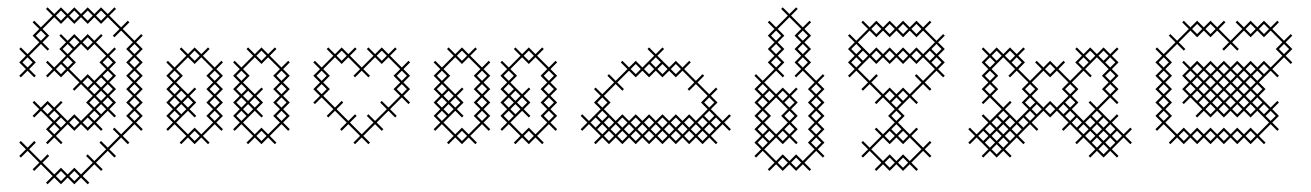

<svg xmlns="http://www.w3.org/2000/svg" viewBox="-20 -381 3504 513"><path d="M89.3 49.3 57.9 17.9 75.7 0 71.4 -4.3 53.6 13.6 35.7 -4.3 31.4 0 49.3 17.9 31.4 35.7 35.7 40 53.6 22.1 85 53.6 67.1 71.4 71.4 75.7 89.3 57.9 120.7 89.3 102.9 107.1 107.1 111.4 125 93.6 142.9 111.4 160.7 93.6 178.6 111.4 196.4 93.6 214.3 111.4 218.6 107.1 200.7 89.3 232.1 57.9 250 75.7 254.3 71.4 236.4 53.6 267.9 22.1 285.7 40 290 35.7 272.1 17.9 303.6 -13.6 321.4 4.3 325.7 0 307.9 -17.9 339.3 -49.3 357.1 -31.4 361.4 -35.7 343.6 -53.6 361.4 -71.4 343.6 -89.3 361.4 -107.1 343.6 -125 361.4 -142.9 343.6 -160.7 361.4 -178.6 343.6 -196.4 361.4 -214.3 343.6 -232.1 361.4 -250 343.6 -267.9 361.4 -285.7 357.1 -290 339.3 -272.1 307.9 -303.6 325.7 -321.4 321.4 -325.7 303.6 -307.9 272.1 -339.3 290 -357.1 285.7 -361.4 267.9 -343.6 250 -361.4 232.1 -343.6 214.3 -361.4 196.4 -343.6 178.6 -361.4 160.7 -343.6 142.9 -361.4 125 -343.6 107.1 -361.4 102.9 -357.1 120.7 -339.3 89.3 -307.9 71.4 -325.7 67.1 -321.4 85 -303.6 67.1 -285.7 85 -267.9 53.6 -236.4 35.7 -254.3 31.4 -250 49.3 -232.1 31.4 -214.3 49.3 -196.4 31.4 -178.6 35.7 -174.3 53.6 -192.1 71.4 -174.3 75.7 -178.6 57.9 -196.4 75.7 -214.3 57.9 -232.1 89.3 -263.6 107.1 -245.7 111.4 -250 93.6 -267.9 111.4 -285.7 93.6 -303.6 125 -335 142.9 -317.1 160.7 -335 178.6 -317.1 196.4 -335 214.3 -317.1 232.1 -335 250 -317.1 267.9 -335 299.3 -303.6 281.4 -285.7 285.7 -281.4 303.6 -299.3 335 -267.9 317.1 -250 335 -232.1 317.1 -214.3 335 -196.4 317.1 -178.6 335 -160.7 317.1 -142.9 335 -125 317.1 -107.1 335 -89.3 317.1 -71.4 335 -53.6 303.6 -22.1 285.7 -40 281.4 -35.7 299.3 -17.9 267.9 13.6 250 -4.3 245.7 0 263.6 17.9 232.1 49.3 214.3 31.4 210 35.7 227.9 53.6 196.4 85 178.6 67.1 160.7 85 142.9 67.1 125 85 93.6 53.6 111.4 35.7 107.1 31.4ZM111.4 -71.4 125 -85 138.6 -71.4 125 -57.9ZM71.4 -67.1 89.3 -85 120.7 -53.6 102.9 -35.7 120.7 -17.9 102.9 0 107.1 4.3 125 -13.6 142.9 4.3 147.1 0 129.3 -17.9 160.7 -49.3 178.6 -31.4 196.4 -49.3 214.3 -31.4 232.1 -49.3 250 -31.4 254.3 -35.7 236.4 -53.6 267.9 -85 285.7 -67.1 290 -71.4 272.1 -89.3 290 -107.1 272.1 -125 290 -142.9 272.1 -160.7 290 -178.6 272.1 -196.4 290 -214.3 272.1 -232.1 290 -250 285.7 -254.3 267.9 -236.4 236.4 -267.9 254.3 -285.7 250 -290 232.1 -272.1 214.3 -290 196.4 -272.1 178.6 -290 160.7 -272.1 142.9 -290 138.6 -285.7 156.4 -267.9 138.6 -250 156.4 -232.1 125 -200.7 107.1 -218.6 102.9 -214.3 120.7 -196.4 102.9 -178.6 107.1 -174.3 125 -192.1 142.9 -174.3 160.7 -192.1 192.1 -160.7 174.3 -142.9 178.6 -138.6 196.4 -156.4 227.9 -125 210 -107.1 227.9 -89.3 196.4 -57.9 178.6 -75.7 160.7 -57.9 129.3 -89.3 147.1 -107.1 142.9 -111.4 125 -93.6 107.1 -111.4 89.3 -93.6 71.4 -111.4 67.1 -107.1 85 -89.3 67.1 -71.4ZM214.3 -67.1 227.9 -53.6 214.3 -40 200.7 -53.6ZM254.3 -107.1 267.9 -120.7 281.4 -107.1 267.9 -93.6ZM254.3 -142.9 267.9 -156.4 281.4 -142.9 267.9 -129.3ZM218.6 -142.9 232.1 -156.4 245.7 -142.9 232.1 -129.3ZM196.4 -165 165 -196.4 182.9 -214.3 165 -232.1 196.4 -263.6 214.3 -245.7 232.1 -263.6 263.6 -232.1 245.7 -214.3 263.6 -196.4 232.1 -165 214.3 -182.9ZM142.9 -210 156.4 -196.4 142.9 -182.9 129.3 -196.4ZM250 -174.3 263.6 -160.7 250 -147.1 236.4 -160.7ZM250 -138.6 263.6 -125 250 -111.4 236.4 -125ZM250 -102.9 263.6 -89.3 250 -75.7 236.4 -89.3ZM40 -214.3 53.6 -227.9 67.1 -214.3 53.6 -200.7ZM75.7 -285.7 89.3 -299.3 102.9 -285.7 89.3 -272.1ZM93.6 -89.3 107.1 -102.9 120.7 -89.3 107.1 -75.7ZM111.4 -35.7 125 -49.3 138.6 -35.7 125 -22.1ZM129.3 89.3 142.9 75.7 156.4 89.3 142.9 102.9ZM129.3 -53.6 142.9 -67.1 156.4 -53.6 142.9 -40ZM129.3 -339.3 142.9 -352.9 156.4 -339.3 142.9 -325.7ZM147.1 -214.3 160.7 -227.9 174.3 -214.3 160.7 -200.7ZM147.1 -250 160.7 -263.6 174.3 -250 160.7 -236.4ZM165 89.3 178.6 75.7 192.1 89.3 178.6 102.9ZM165 -53.6 178.6 -67.1 192.1 -53.6 178.6 -40ZM165 -267.9 178.6 -281.4 192.1 -267.9 178.6 -254.3ZM165 -339.3 178.6 -352.9 192.1 -339.3 178.6 -325.7ZM200.7 -160.7 214.3 -174.3 227.9 -160.7 214.3 -147.1ZM200.7 -267.9 214.3 -281.4 227.9 -267.9 214.3 -254.3ZM200.7 -339.3 214.3 -352.9 227.9 -339.3 214.3 -325.7ZM218.6 -71.4 232.1 -85 245.7 -71.4 232.1 -57.9ZM218.6 -107.1 232.1 -120.7 245.7 -107.1 232.1 -93.6ZM236.4 -339.3 250 -352.9 263.6 -339.3 250 -325.7ZM254.3 -178.6 267.9 -192.1 281.4 -178.6 267.9 -165ZM254.3 -214.3 267.9 -227.9 281.4 -214.3 267.9 -200.7ZM325.7 -71.4 339.3 -85 352.9 -71.4 339.3 -57.9ZM325.7 -107.1 339.3 -120.7 352.9 -107.1 339.3 -93.6ZM325.7 -142.9 339.3 -156.4 352.9 -142.9 339.3 -129.3ZM325.7 -178.6 339.3 -192.1 352.9 -178.6 339.3 -165ZM325.7 -214.3 339.3 -227.9 352.9 -214.3 339.3 -200.7ZM325.7 -250 339.3 -263.6 352.9 -250 339.3 -236.4Z M500 4.3 517.9 -13.6 535.7 4.3 540 0 522.1 -17.9 553.6 -49.3 571.4 -31.4 575.7 -35.7 557.9 -53.6 575.7 -71.4 557.9 -89.3 575.7 -107.1 557.9 -125 575.7 -142.9 557.9 -160.7 575.7 -178.6 557.9 -196.4 575.7 -214.3 571.4 -218.6 553.6 -200.7 522.1 -232.1 540 -250 535.7 -254.3 517.9 -236.4 500 -254.3 482.1 -236.4 464.3 -254.3 460 -250 477.9 -232.1 446.4 -200.7 428.6 -218.6 424.3 -214.3 442.1 -196.4 424.3 -178.6 442.1 -160.7 424.3 -142.9 442.1 -125 424.3 -107.1 442.1 -89.3 424.3 -71.4 442.1 -53.6 424.3 -35.7 428.6 -31.4 446.4 -49.3 477.9 -17.9 460 0 464.3 4.3 482.1 -13.6ZM482.1 -22.1 450.7 -53.6 482.1 -85 500 -67.1 504.3 -71.4 486.4 -89.3 504.3 -107.1 486.4 -125 504.3 -142.9 500 -147.1 482.1 -129.3 450.7 -160.7 468.6 -178.6 450.7 -196.4 482.1 -227.9 500 -210 517.9 -227.9 549.3 -196.4 531.4 -178.6 549.3 -160.7 531.4 -142.9 549.3 -125 531.4 -107.1 549.3 -89.3 531.4 -71.4 549.3 -53.6 517.9 -22.1 500 -40ZM468.6 -107.1 482.1 -120.7 495.7 -107.1 482.1 -93.6ZM464.3 -102.9 477.9 -89.3 464.3 -75.7 450.7 -89.3ZM678.6 4.3 696.4 -13.6 714.3 4.3 718.6 0 700.7 -17.9 732.1 -49.3 750 -31.4 754.3 -35.7 736.4 -53.6 754.3 -71.4 736.4 -89.3 754.3 -107.1 736.4 -125 754.3 -142.9 736.4 -160.7 754.3 -178.6 736.4 -196.4 754.3 -214.3 750 -218.6 732.1 -200.7 700.7 -232.1 718.6 -250 714.3 -254.3 696.4 -236.4 678.6 -254.3 660.7 -236.4 642.9 -254.3 638.6 -250 656.4 -232.1 625 -200.7 607.1 -218.6 602.9 -214.3 620.7 -196.4 602.9 -178.6 620.7 -160.7 602.9 -142.9 620.7 -125 602.9 -107.1 620.7 -89.3 602.9 -71.4 620.7 -53.6 602.9 -35.7 607.1 -31.4 625 -49.3 656.4 -17.9 638.6 0 642.9 4.3 660.7 -13.6ZM660.7 -22.1 629.3 -53.6 660.7 -85 678.6 -67.1 682.9 -71.4 665 -89.3 682.9 -107.1 665 -125 682.9 -142.9 678.6 -147.1 660.7 -129.3 629.3 -160.7 647.1 -178.6 629.3 -196.4 660.7 -227.9 678.6 -210 696.4 -227.9 727.9 -196.4 710 -178.6 727.9 -160.7 710 -142.9 727.9 -125 710 -107.1 727.9 -89.3 710 -71.4 727.9 -53.6 696.4 -22.1 678.6 -40ZM647.1 -107.1 660.7 -120.7 674.3 -107.1 660.7 -93.6ZM642.9 -102.9 656.4 -89.3 642.9 -75.7 629.3 -89.3ZM432.9 -71.4 446.4 -85 460 -71.4 446.4 -57.9ZM432.9 -107.1 446.4 -120.7 460 -107.1 446.4 -93.6ZM432.9 -142.9 446.4 -156.4 460 -142.9 446.4 -129.3ZM432.9 -178.6 446.4 -192.1 460 -178.6 446.4 -165ZM450.7 -125 464.3 -138.6 477.9 -125 464.3 -111.4ZM486.4 -17.9 500 -31.4 513.6 -17.9 500 -4.3ZM486.4 -232.1 500 -245.7 513.6 -232.1 500 -218.6ZM540 -71.4 553.6 -85 567.1 -71.4 553.6 -57.9ZM540 -107.1 553.6 -120.7 567.1 -107.1 553.6 -93.6ZM540 -142.9 553.6 -156.4 567.1 -142.9 553.6 -129.3ZM540 -178.6 553.6 -192.1 567.1 -178.6 553.6 -165ZM611.4 -71.4 625 -85 638.6 -71.4 625 -57.9ZM611.4 -107.1 625 -120.7 638.6 -107.1 625 -93.6ZM611.4 -142.9 625 -156.4 638.6 -142.9 625 -129.3ZM611.4 -178.6 625 -192.1 638.6 -178.6 625 -165ZM629.3 -125 642.9 -138.6 656.4 -125 642.9 -111.4ZM665 -17.9 678.6 -31.4 692.1 -17.9 678.6 -4.3ZM665 -232.1 678.6 -245.7 692.1 -232.1 678.6 -218.6ZM718.6 -71.4 732.1 -85 745.7 -71.4 732.1 -57.9ZM718.6 -107.1 732.1 -120.7 745.7 -107.1 732.1 -93.6ZM718.6 -142.9 732.1 -156.4 745.7 -142.9 732.1 -129.3ZM718.6 -178.6 732.1 -192.1 745.7 -178.6 732.1 -165Z M861.4 -178.6 843.6 -196.4 875 -227.9 892.9 -210 910.7 -227.9 942.1 -196.4 924.3 -178.6 928.6 -174.3 946.4 -192.1 964.3 -174.3 968.6 -178.6 950.7 -196.4 982.1 -227.9 1000 -210 1017.9 -227.9 1049.3 -196.4 1031.4 -178.6 1049.3 -160.7 1031.4 -142.9 1049.3 -125 1017.9 -93.6 1000 -111.4 995.7 -107.1 1013.6 -89.3 982.1 -57.9 964.3 -75.7 960 -71.4 977.9 -53.6 946.4 -22.1 915 -53.6 932.9 -71.4 928.6 -75.7 910.7 -57.9 879.3 -89.3 897.1 -107.1 892.9 -111.4 875 -93.6 843.6 -125 861.4 -142.9 843.6 -160.7ZM817.1 -178.6 835 -160.7 817.1 -142.9 835 -125 817.1 -107.1 821.4 -102.9 839.3 -120.7 870.7 -89.3 852.9 -71.4 857.1 -67.1 875 -85 906.4 -53.6 888.6 -35.7 892.9 -31.4 910.7 -49.3 942.1 -17.9 924.3 0 928.6 4.3 946.4 -13.6 964.3 4.3 968.6 0 950.7 -17.9 982.1 -49.3 1000 -31.4 1004.3 -35.7 986.4 -53.6 1017.9 -85 1035.7 -67.1 1040 -71.4 1022.1 -89.3 1053.6 -120.7 1071.4 -102.9 1075.7 -107.1 1057.9 -125 1075.7 -142.9 1057.9 -160.7 1075.7 -178.6 1057.9 -196.4 1075.7 -214.3 1071.4 -218.6 1053.6 -200.7 1022.1 -232.1 1040 -250 1035.7 -254.3 1017.9 -236.4 1000 -254.3 982.1 -236.4 964.3 -254.3 960 -250 977.9 -232.1 946.4 -200.7 915 -232.1 932.9 -250 928.6 -254.3 910.7 -236.4 892.9 -254.3 875 -236.4 857.1 -254.3 852.9 -250 870.7 -232.1 839.3 -200.7 821.4 -218.6 817.1 -214.3 835 -196.4ZM825.7 -142.9 839.3 -156.4 852.9 -142.9 839.3 -129.3ZM825.7 -178.6 839.3 -192.1 852.9 -178.6 839.3 -165ZM879.3 -232.1 892.9 -245.7 906.4 -232.1 892.9 -218.6ZM986.4 -232.1 1000 -245.7 1013.6 -232.1 1000 -218.6ZM1040 -142.9 1053.6 -156.4 1067.1 -142.9 1053.6 -129.3ZM1040 -178.6 1053.6 -192.1 1067.1 -178.6 1053.6 -165Z M1214.3 4.3 1232.1 -13.6 1250 4.3 1254.3 0 1236.4 -17.9 1267.9 -49.3 1285.7 -31.4 1290 -35.7 1272.1 -53.6 1290 -71.4 1272.1 -89.3 1290 -107.1 1272.1 -125 1290 -142.9 1272.1 -160.7 1290 -178.6 1272.1 -196.4 1290 -214.3 1285.7 -218.6 1267.9 -200.7 1236.4 -232.1 1254.3 -250 1250 -254.3 1232.1 -236.4 1214.3 -254.3 1196.4 -236.4 1178.6 -254.3 1174.3 -250 1192.1 -232.1 1160.7 -200.7 1142.9 -218.6 1138.6 -214.3 1156.4 -196.4 1138.6 -178.6 1156.4 -160.7 1138.6 -142.9 1156.4 -125 1138.6 -107.1 1156.4 -89.3 1138.6 -71.4 1156.4 -53.6 1138.6 -35.7 1142.9 -31.4 1160.7 -49.3 1192.1 -17.9 1174.3 0 1178.6 4.3 1196.4 -13.6ZM1196.4 -22.1 1165 -53.6 1196.4 -85 1214.3 -67.1 1218.6 -71.4 1200.7 -89.3 1218.6 -107.1 1200.7 -125 1218.6 -142.9 1214.3 -147.1 1196.4 -129.3 1165 -160.7 1182.9 -178.6 1165 -196.4 1196.4 -227.9 1214.3 -210 1232.1 -227.9 1263.6 -196.4 1245.7 -178.6 1263.6 -160.7 1245.7 -142.9 1263.6 -125 1245.7 -107.1 1263.6 -89.3 1245.7 -71.4 1263.6 -53.6 1232.1 -22.1 1214.3 -40ZM1182.9 -107.1 1196.4 -120.7 1210 -107.1 1196.4 -93.6ZM1178.6 -102.9 1192.1 -89.3 1178.6 -75.7 1165 -89.3ZM1392.9 4.3 1410.7 -13.6 1428.6 4.3 1432.9 0 1415 -17.9 1446.4 -49.3 1464.3 -31.4 1468.6 -35.7 1450.7 -53.6 1468.6 -71.4 1450.7 -89.3 1468.6 -107.1 1450.7 -125 1468.6 -142.9 1450.7 -160.7 1468.6 -178.6 1450.7 -196.4 1468.6 -214.3 1464.3 -218.6 1446.4 -200.7 1415 -232.1 1432.9 -250 1428.6 -254.3 1410.7 -236.4 1392.9 -254.3 1375 -236.4 1357.1 -254.3 1352.9 -250 1370.7 -232.1 1339.3 -200.7 1321.4 -218.6 1317.1 -214.3 1335 -196.4 1317.1 -178.6 1335 -160.7 1317.1 -142.9 1335 -125 1317.1 -107.1 1335 -89.3 1317.1 -71.4 1335 -53.6 1317.1 -35.7 1321.4 -31.4 1339.3 -49.3 1370.7 -17.9 1352.9 0 1357.1 4.3 1375 -13.6ZM1375 -22.1 1343.6 -53.6 1375 -85 1392.9 -67.1 1397.1 -71.4 1379.3 -89.3 1397.1 -107.1 1379.3 -125 1397.1 -142.9 1392.9 -147.1 1375 -129.3 1343.6 -160.7 1361.4 -178.6 1343.6 -196.4 1375 -227.9 1392.9 -210 1410.7 -227.9 1442.1 -196.4 1424.3 -178.6 1442.1 -160.7 1424.3 -142.9 1442.1 -125 1424.3 -107.1 1442.1 -89.3 1424.3 -71.4 1442.1 -53.6 1410.7 -22.1 1392.9 -40ZM1361.4 -107.1 1375 -120.7 1388.6 -107.1 1375 -93.6ZM1357.1 -102.9 1370.7 -89.3 1357.1 -75.7 1343.6 -89.3ZM1147.1 -71.4 1160.7 -85 1174.3 -71.4 1160.7 -57.9ZM1147.1 -107.1 1160.7 -120.7 1174.3 -107.1 1160.7 -93.6ZM1147.1 -142.9 1160.7 -156.4 1174.3 -142.9 1160.7 -129.3ZM1147.1 -178.6 1160.7 -192.1 1174.3 -178.6 1160.7 -165ZM1165 -125 1178.6 -138.6 1192.1 -125 1178.6 -111.4ZM1200.7 -17.9 1214.3 -31.4 1227.9 -17.9 1214.3 -4.3ZM1200.7 -232.1 1214.3 -245.7 1227.9 -232.1 1214.3 -218.6ZM1254.3 -71.4 1267.9 -85 1281.4 -71.4 1267.9 -57.9ZM1254.3 -107.1 1267.9 -120.7 1281.4 -107.1 1267.9 -93.6ZM1254.3 -142.9 1267.9 -156.4 1281.4 -142.9 1267.9 -129.3ZM1254.3 -178.6 1267.9 -192.1 1281.4 -178.6 1267.9 -165ZM1325.7 -71.4 1339.3 -85 1352.9 -71.4 1339.3 -57.9ZM1325.7 -107.1 1339.3 -120.7 1352.9 -107.1 1339.3 -93.6ZM1325.7 -142.9 1339.3 -156.4 1352.9 -142.9 1339.3 -129.3ZM1325.7 -178.6 1339.3 -192.1 1352.9 -178.6 1339.3 -165ZM1343.6 -125 1357.1 -138.6 1370.7 -125 1357.1 -111.4ZM1379.3 -17.9 1392.9 -31.4 1406.4 -17.9 1392.9 -4.3ZM1379.3 -232.1 1392.9 -245.7 1406.4 -232.1 1392.9 -218.6ZM1432.9 -71.4 1446.4 -85 1460 -71.4 1446.4 -57.9ZM1432.9 -107.1 1446.4 -120.7 1460 -107.1 1446.4 -93.6ZM1432.9 -142.9 1446.4 -156.4 1460 -142.9 1446.4 -129.3ZM1432.9 -178.6 1446.4 -192.1 1460 -178.6 1446.4 -165Z M1642.9 4.3 1660.7 -13.6 1678.6 4.3 1696.4 -13.6 1714.3 4.3 1732.1 -13.6 1750 4.3 1767.9 -13.6 1785.7 4.3 1803.6 -13.6 1821.4 4.3 1839.3 -13.6 1857.1 4.3 1875 -13.6 1892.9 4.3 1897.1 0 1879.3 -17.9 1910.7 -49.3 1928.6 -31.4 1932.9 -35.7 1915 -53.6 1932.9 -71.4 1928.6 -75.7 1910.7 -57.9 1879.3 -89.3 1897.1 -107.1 1879.3 -125 1897.1 -142.9 1892.9 -147.1 1875 -129.3 1843.6 -160.7 1861.4 -178.6 1857.1 -182.9 1839.3 -165 1807.9 -196.4 1825.7 -214.3 1821.4 -218.6 1803.6 -200.7 1785.7 -218.6 1767.9 -200.7 1736.4 -232.1 1754.3 -250 1750 -254.3 1732.1 -236.4 1714.3 -254.3 1710 -250 1727.9 -232.1 1696.4 -200.7 1678.6 -218.6 1660.7 -200.7 1642.9 -218.6 1638.6 -214.3 1656.4 -196.4 1625 -165 1607.1 -182.9 1602.9 -178.6 1620.7 -160.7 1589.3 -129.3 1571.4 -147.1 1567.1 -142.9 1585 -125 1567.1 -107.1 1585 -89.3 1553.6 -57.9 1535.7 -75.7 1531.4 -71.4 1549.3 -53.6 1531.4 -35.7 1535.7 -31.4 1553.6 -49.3 1585 -17.9 1567.1 0 1571.4 4.3 1589.3 -13.6 1607.1 4.3 1625 -13.6ZM1575.7 -35.7 1589.3 -49.3 1602.9 -35.7 1589.3 -22.1ZM1611.4 -35.7 1625 -49.3 1638.6 -35.7 1625 -22.1ZM1647.1 -35.7 1660.7 -49.3 1674.3 -35.7 1660.7 -22.1ZM1607.1 -31.4 1620.7 -17.9 1607.1 -4.3 1593.6 -17.9ZM1682.9 -35.7 1696.4 -49.3 1710 -35.7 1696.4 -22.1ZM1642.9 -31.4 1656.4 -17.9 1642.9 -4.3 1629.3 -17.9ZM1718.6 -35.7 1732.1 -49.3 1745.7 -35.7 1732.1 -22.1ZM1678.6 -31.4 1692.1 -17.9 1678.6 -4.3 1665 -17.9ZM1754.3 -35.7 1767.9 -49.3 1781.4 -35.7 1767.9 -22.1ZM1714.3 -31.4 1727.9 -17.9 1714.3 -4.3 1700.7 -17.9ZM1790 -35.7 1803.6 -49.3 1817.1 -35.7 1803.6 -22.1ZM1750 -31.4 1763.6 -17.9 1750 -4.3 1736.4 -17.9ZM1825.7 -35.7 1839.3 -49.3 1852.9 -35.7 1839.3 -22.1ZM1785.7 -31.4 1799.3 -17.9 1785.7 -4.3 1772.1 -17.9ZM1861.4 -35.7 1875 -49.3 1888.6 -35.7 1875 -22.1ZM1821.4 -31.4 1835 -17.9 1821.4 -4.3 1807.9 -17.9ZM1857.1 -31.4 1870.7 -17.9 1857.1 -4.3 1843.6 -17.9ZM1625 -57.9 1593.6 -89.3 1611.4 -107.1 1593.6 -125 1625 -156.4 1642.9 -138.6 1647.1 -142.9 1629.3 -160.7 1660.7 -192.1 1678.6 -174.3 1696.4 -192.1 1714.3 -174.3 1732.1 -192.1 1750 -174.3 1767.9 -192.1 1785.7 -174.3 1803.6 -192.1 1835 -160.7 1817.1 -142.9 1821.4 -138.6 1839.3 -156.4 1870.7 -125 1852.9 -107.1 1870.7 -89.3 1839.3 -57.9 1821.4 -75.7 1803.6 -57.9 1785.7 -75.7 1767.9 -57.9 1750 -75.7 1732.1 -57.9 1714.3 -75.7 1696.4 -57.9 1678.6 -75.7 1660.7 -57.9 1642.9 -75.7ZM1571.4 -67.1 1585 -53.6 1571.4 -40 1557.9 -53.6ZM1857.1 -67.1 1870.7 -53.6 1857.1 -40 1843.6 -53.6ZM1714.3 -210 1727.9 -196.4 1714.3 -182.9 1700.7 -196.4ZM1575.7 -71.4 1589.3 -85 1602.9 -71.4 1589.3 -57.9ZM1575.7 -107.1 1589.3 -120.7 1602.9 -107.1 1589.3 -93.6ZM1593.6 -53.6 1607.1 -67.1 1620.7 -53.6 1607.1 -40ZM1629.3 -53.6 1642.9 -67.1 1656.4 -53.6 1642.9 -40ZM1665 -53.6 1678.6 -67.1 1692.1 -53.6 1678.6 -40ZM1665 -196.4 1678.6 -210 1692.1 -196.4 1678.6 -182.9ZM1700.7 -53.6 1714.3 -67.1 1727.9 -53.6 1714.3 -40ZM1718.6 -214.3 1732.1 -227.9 1745.7 -214.3 1732.1 -200.7ZM1736.4 -53.6 1750 -67.1 1763.6 -53.6 1750 -40ZM1736.4 -196.4 1750 -210 1763.6 -196.4 1750 -182.9ZM1772.1 -53.6 1785.7 -67.1 1799.3 -53.6 1785.7 -40ZM1772.1 -196.4 1785.7 -210 1799.3 -196.4 1785.7 -182.9ZM1807.9 -53.6 1821.4 -67.1 1835 -53.6 1821.4 -40ZM1861.4 -71.4 1875 -85 1888.6 -71.4 1875 -57.9ZM1861.4 -107.1 1875 -120.7 1888.6 -107.1 1875 -93.6ZM1879.3 -53.6 1892.9 -67.1 1906.4 -53.6 1892.9 -40Z M2182.9 35.7 2165 17.9 2182.9 0 2165 -17.9 2182.9 -35.7 2165 -53.6 2182.9 -71.4 2165 -89.3 2182.9 -107.1 2165 -125 2182.9 -142.9 2165 -160.7 2182.9 -178.6 2178.6 -182.9 2160.7 -165 2129.3 -196.4 2147.1 -214.3 2129.3 -232.1 2147.1 -250 2129.3 -267.9 2147.1 -285.7 2129.3 -303.6 2147.1 -321.4 2142.9 -325.7 2125 -307.9 2093.6 -339.3 2111.4 -357.1 2107.1 -361.4 2089.3 -343.6 2071.4 -361.4 2067.1 -357.1 2085 -339.3 2053.6 -307.9 2035.7 -325.7 2031.4 -321.4 2049.3 -303.6 2031.4 -285.7 2049.3 -267.9 2031.4 -250 2049.3 -232.1 2031.4 -214.3 2049.3 -196.4 2017.9 -165 2000 -182.9 1995.7 -178.6 2013.6 -160.7 1995.7 -142.9 2013.6 -125 1995.7 -107.1 2013.6 -89.3 1995.7 -71.4 2013.6 -53.6 1995.7 -35.7 2013.6 -17.9 1995.7 0 2013.6 17.9 1995.7 35.7 2000 40 2017.9 22.1 2049.3 53.6 2031.4 71.4 2035.7 75.7 2053.6 57.9 2071.4 75.7 2089.3 57.9 2107.1 75.7 2125 57.9 2142.9 75.7 2147.1 71.4 2129.3 53.6 2160.7 22.1 2178.6 40ZM2138.6 0 2156.4 17.9 2125 49.3 2107.1 31.4 2089.3 49.3 2071.4 31.4 2053.6 49.3 2022.1 17.9 2053.6 -13.6 2071.4 4.3 2089.3 -13.6 2107.1 4.3 2111.4 0 2093.6 -17.9 2111.4 -35.7 2093.6 -53.6 2111.4 -71.4 2093.6 -89.3 2111.4 -107.1 2093.6 -125 2111.4 -142.9 2107.1 -147.1 2089.3 -129.3 2071.4 -147.1 2053.6 -129.3 2022.1 -160.7 2053.6 -192.1 2071.4 -174.3 2075.7 -178.6 2057.9 -196.4 2075.7 -214.3 2057.9 -232.1 2075.7 -250 2057.9 -267.9 2075.7 -285.7 2057.9 -303.6 2089.3 -335 2120.7 -303.6 2102.9 -285.7 2120.7 -267.9 2102.9 -250 2120.7 -232.1 2102.9 -214.3 2120.7 -196.4 2102.9 -178.6 2107.1 -174.3 2125 -192.1 2156.4 -160.7 2138.6 -142.9 2156.4 -125 2138.6 -107.1 2156.4 -89.3 2138.6 -71.4 2156.4 -53.6 2138.6 -35.7 2156.4 -17.9ZM2053.6 -22.1 2022.1 -53.6 2040 -71.4 2022.1 -89.3 2053.6 -120.7 2085 -89.3 2067.1 -71.4 2085 -53.6ZM2075.7 -107.1 2089.3 -120.7 2102.9 -107.1 2089.3 -93.6ZM2071.4 -31.4 2085 -17.9 2071.4 -4.3 2057.9 -17.9ZM2004.3 0 2017.9 -13.6 2031.4 0 2017.9 13.6ZM2004.3 -35.7 2017.9 -49.3 2031.4 -35.7 2017.9 -22.1ZM2004.3 -71.4 2017.9 -85 2031.4 -71.4 2017.9 -57.9ZM2004.3 -107.1 2017.9 -120.7 2031.4 -107.1 2017.9 -93.6ZM2004.3 -142.9 2017.9 -156.4 2031.4 -142.9 2017.9 -129.3ZM2022.1 -17.9 2035.7 -31.4 2049.3 -17.9 2035.7 -4.3ZM2022.1 -125 2035.7 -138.6 2049.3 -125 2035.7 -111.4ZM2040 -214.3 2053.6 -227.9 2067.1 -214.3 2053.6 -200.7ZM2040 -250 2053.6 -263.6 2067.1 -250 2053.6 -236.4ZM2040 -285.7 2053.6 -299.3 2067.1 -285.7 2053.6 -272.1ZM2057.9 53.6 2071.4 40 2085 53.6 2071.4 67.1ZM2057.9 -125 2071.4 -138.6 2085 -125 2071.4 -111.4ZM2075.7 -35.7 2089.3 -49.3 2102.9 -35.7 2089.3 -22.1ZM2075.7 -71.4 2089.3 -85 2102.9 -71.4 2089.3 -57.9ZM2093.6 53.6 2107.1 40 2120.7 53.6 2107.1 67.1ZM2111.4 -214.3 2125 -227.9 2138.6 -214.3 2125 -200.7ZM2111.4 -250 2125 -263.6 2138.6 -250 2125 -236.4ZM2111.4 -285.7 2125 -299.3 2138.6 -285.7 2125 -272.1ZM2147.1 0 2160.7 -13.6 2174.3 0 2160.7 13.6ZM2147.1 -35.7 2160.7 -49.3 2174.3 -35.7 2160.7 -22.1ZM2147.1 -71.4 2160.7 -85 2174.3 -71.4 2160.7 -57.9ZM2147.1 -107.1 2160.7 -120.7 2174.3 -107.1 2160.7 -93.6ZM2147.1 -142.9 2160.7 -156.4 2174.3 -142.9 2160.7 -129.3Z M2357.1 75.7 2375 57.9 2392.9 75.7 2410.7 57.9 2428.6 75.7 2432.9 71.4 2415 53.6 2446.4 22.1 2464.3 40 2468.6 35.7 2450.7 17.9 2468.6 0 2464.3 -4.3 2446.4 13.6 2415 -17.9 2432.9 -35.7 2428.6 -40 2410.7 -22.1 2379.3 -53.6 2397.1 -71.4 2379.3 -89.3 2410.7 -120.7 2428.6 -102.9 2432.9 -107.1 2415 -125 2446.4 -156.4 2464.3 -138.6 2468.6 -142.9 2450.7 -160.7 2482.1 -192.1 2500 -174.3 2504.3 -178.6 2486.4 -196.4 2504.3 -214.3 2486.4 -232.1 2504.3 -250 2486.4 -267.9 2504.3 -285.7 2500 -290 2482.1 -272.1 2450.7 -303.6 2468.6 -321.4 2464.3 -325.7 2446.4 -307.9 2428.6 -325.7 2410.7 -307.9 2392.9 -325.7 2375 -307.9 2357.1 -325.7 2339.3 -307.9 2321.4 -325.7 2303.6 -307.9 2285.7 -325.7 2281.4 -321.4 2299.3 -303.6 2267.9 -272.1 2250 -290 2245.7 -285.7 2263.6 -267.9 2245.7 -250 2263.6 -232.1 2245.7 -214.3 2263.6 -196.4 2245.7 -178.6 2250 -174.3 2267.9 -192.1 2299.3 -160.7 2281.4 -142.9 2285.7 -138.6 2303.6 -156.4 2335 -125 2317.1 -107.1 2321.4 -102.9 2339.3 -120.7 2370.7 -89.3 2352.9 -71.4 2370.7 -53.6 2339.3 -22.1 2321.4 -40 2317.1 -35.7 2335 -17.9 2303.6 13.6 2285.7 -4.3 2281.4 0 2299.3 17.9 2281.4 35.7 2285.7 40 2303.6 22.1 2335 53.6 2317.1 71.4 2321.4 75.7 2339.3 57.9ZM2339.3 49.3 2307.9 17.9 2339.3 -13.6 2357.1 4.3 2375 -13.6 2392.9 4.3 2410.7 -13.6 2442.1 17.9 2410.7 49.3 2392.9 31.4 2375 49.3 2357.1 31.4ZM2357.1 -31.4 2370.7 -17.9 2357.1 -4.3 2343.6 -17.9ZM2361.4 -107.1 2375 -120.7 2388.6 -107.1 2375 -93.6ZM2339.3 -129.3 2307.9 -160.7 2325.7 -178.6 2321.4 -182.9 2303.6 -165 2272.1 -196.4 2303.6 -227.9 2321.4 -210 2339.3 -227.9 2357.1 -210 2375 -227.9 2392.9 -210 2410.7 -227.9 2428.6 -210 2446.4 -227.9 2477.9 -196.4 2446.4 -165 2428.6 -182.9 2424.3 -178.6 2442.1 -160.7 2410.7 -129.3 2392.9 -147.1 2375 -129.3 2357.1 -147.1ZM2303.6 -236.4 2272.1 -267.9 2303.6 -299.3 2321.4 -281.4 2339.3 -299.3 2357.1 -281.4 2375 -299.3 2392.9 -281.4 2410.7 -299.3 2428.6 -281.4 2446.4 -299.3 2477.9 -267.9 2446.4 -236.4 2428.6 -254.3 2410.7 -236.4 2392.9 -254.3 2375 -236.4 2357.1 -254.3 2339.3 -236.4 2321.4 -254.3ZM2464.3 -245.7 2477.9 -232.1 2464.3 -218.6 2450.7 -232.1ZM2468.6 -214.3 2482.1 -227.9 2495.7 -214.3 2482.1 -200.7ZM2254.3 -214.3 2267.9 -227.9 2281.4 -214.3 2267.9 -200.7ZM2254.3 -250 2267.9 -263.6 2281.4 -250 2267.9 -236.4ZM2272.1 -232.1 2285.7 -245.7 2299.3 -232.1 2285.7 -218.6ZM2307.9 -232.1 2321.4 -245.7 2335 -232.1 2321.4 -218.6ZM2307.9 -303.6 2321.4 -317.1 2335 -303.6 2321.4 -290ZM2343.6 53.6 2357.1 40 2370.7 53.6 2357.1 67.1ZM2343.6 -125 2357.1 -138.6 2370.7 -125 2357.1 -111.4ZM2343.6 -232.1 2357.1 -245.7 2370.7 -232.1 2357.1 -218.6ZM2343.6 -303.6 2357.1 -317.1 2370.7 -303.6 2357.1 -290ZM2361.4 -35.7 2375 -49.3 2388.6 -35.7 2375 -22.1ZM2361.4 -71.4 2375 -85 2388.6 -71.4 2375 -57.9ZM2379.3 53.6 2392.9 40 2406.4 53.6 2392.9 67.1ZM2379.3 -17.9 2392.9 -31.4 2406.4 -17.9 2392.9 -4.3ZM2379.3 -125 2392.9 -138.6 2406.4 -125 2392.9 -111.4ZM2379.3 -232.1 2392.9 -245.7 2406.4 -232.1 2392.9 -218.6ZM2379.3 -303.6 2392.9 -317.1 2406.4 -303.6 2392.9 -290ZM2415 -232.1 2428.6 -245.7 2442.1 -232.1 2428.6 -218.6ZM2415 -303.6 2428.6 -317.1 2442.1 -303.6 2428.6 -290ZM2468.6 -250 2482.1 -263.6 2495.7 -250 2482.1 -236.4Z M2785.7 -174.3 2803.6 -192.1 2835 -160.7 2817.1 -142.9 2835 -125 2803.6 -93.6 2785.7 -111.4 2767.9 -93.6 2736.4 -125 2754.3 -142.9 2736.4 -160.7 2767.9 -192.1ZM2839.3 -165 2807.9 -196.4 2825.7 -214.3 2821.4 -218.6 2803.6 -200.7 2785.7 -218.6 2767.9 -200.7 2750 -218.6 2745.7 -214.3 2763.6 -196.4 2732.1 -165 2700.7 -196.4 2718.6 -214.3 2700.7 -232.1 2718.6 -250 2714.3 -254.3 2696.4 -236.4 2678.6 -254.3 2660.7 -236.4 2642.9 -254.3 2625 -236.4 2607.1 -254.3 2602.9 -250 2620.7 -232.1 2602.9 -214.3 2620.7 -196.4 2602.9 -178.6 2620.7 -160.7 2602.9 -142.9 2620.7 -125 2602.9 -107.1 2607.1 -102.9 2625 -120.7 2656.4 -89.3 2625 -57.9 2607.1 -75.7 2602.9 -71.4 2620.7 -53.6 2589.3 -22.1 2571.4 -40 2567.1 -35.7 2585 -17.9 2567.1 0 2571.4 4.3 2589.3 -13.6 2620.7 17.9 2602.9 35.7 2607.1 40 2625 22.1 2642.9 40 2660.7 22.1 2678.6 40 2682.9 35.7 2665 17.9 2696.4 -13.6 2714.3 4.3 2718.6 0 2700.7 -17.9 2732.1 -49.3 2750 -31.4 2754.3 -35.7 2736.4 -53.6 2767.9 -85 2785.7 -67.1 2803.6 -85 2835 -53.6 2817.1 -35.7 2821.4 -31.4 2839.3 -49.3 2870.7 -17.9 2852.9 0 2857.1 4.3 2875 -13.6 2906.4 17.9 2888.6 35.7 2892.9 40 2910.7 22.1 2928.6 40 2946.4 22.1 2964.3 40 2968.6 35.7 2950.7 17.9 2982.1 -13.6 3000 4.3 3004.3 0 2986.4 -17.9 3004.3 -35.7 3000 -40 2982.1 -22.1 2950.7 -53.6 2968.6 -71.4 2964.3 -75.7 2946.4 -57.9 2915 -89.3 2946.4 -120.7 2964.3 -102.9 2968.6 -107.1 2950.7 -125 2968.6 -142.9 2950.7 -160.7 2968.6 -178.6 2950.7 -196.4 2968.6 -214.3 2950.7 -232.1 2968.6 -250 2964.3 -254.3 2946.4 -236.4 2928.6 -254.3 2910.7 -236.4 2892.9 -254.3 2875 -236.4 2857.1 -254.3 2852.9 -250 2870.7 -232.1 2852.9 -214.3 2870.7 -196.4ZM2710 -142.9 2727.9 -125 2710 -107.1 2727.9 -89.3 2696.4 -57.9 2665 -89.3 2682.9 -107.1 2678.6 -111.4 2660.7 -93.6 2629.3 -125 2647.1 -142.9 2629.3 -160.7 2647.1 -178.6 2629.3 -196.4 2660.7 -227.9 2692.1 -196.4 2674.3 -178.6 2678.6 -174.3 2696.4 -192.1 2727.9 -160.7ZM2861.4 -142.9 2843.6 -160.7 2875 -192.1 2892.9 -174.3 2897.1 -178.6 2879.3 -196.4 2910.7 -227.9 2942.1 -196.4 2924.3 -178.6 2942.1 -160.7 2924.3 -142.9 2942.1 -125 2910.7 -93.6 2892.9 -111.4 2888.6 -107.1 2906.4 -89.3 2875 -57.9 2843.6 -89.3 2861.4 -107.1 2843.6 -125ZM2932.9 -214.3 2946.4 -227.9 2960 -214.3 2946.4 -200.7ZM2892.9 -67.1 2906.4 -53.6 2892.9 -40 2879.3 -53.6ZM2928.6 -31.4 2942.1 -17.9 2928.6 -4.3 2915 -17.9ZM2897.1 0 2910.7 -13.6 2924.3 0 2910.7 13.6ZM2861.4 -35.7 2875 -49.3 2888.6 -35.7 2875 -22.1ZM2682.9 -214.3 2696.4 -227.9 2710 -214.3 2696.4 -200.7ZM2642.9 -67.1 2656.4 -53.6 2642.9 -40 2629.3 -53.6ZM2611.4 0 2625 -13.6 2638.6 0 2625 13.6ZM2647.1 -35.7 2660.7 -49.3 2674.3 -35.7 2660.7 -22.1ZM2607.1 -31.4 2620.7 -17.9 2607.1 -4.3 2593.6 -17.9ZM2825.7 -71.4 2839.3 -85 2852.9 -71.4 2839.3 -57.9ZM2821.4 -102.9 2835 -89.3 2821.4 -75.7 2807.9 -89.3ZM2682.9 -35.7 2696.4 -49.3 2710 -35.7 2696.4 -22.1ZM2642.9 -31.4 2656.4 -17.9 2642.9 -4.3 2629.3 -17.9ZM2647.1 0 2660.7 -13.6 2674.3 0 2660.7 13.6ZM2642.9 4.3 2656.4 17.9 2642.9 31.4 2629.3 17.9ZM2678.6 -31.4 2692.1 -17.9 2678.6 -4.3 2665 -17.9ZM2714.3 -67.1 2727.9 -53.6 2714.3 -40 2700.7 -53.6ZM2897.1 -35.7 2910.7 -49.3 2924.3 -35.7 2910.7 -22.1ZM2932.9 -35.7 2946.4 -49.3 2960 -35.7 2946.4 -22.1ZM2892.9 -31.4 2906.4 -17.9 2892.9 -4.3 2879.3 -17.9ZM2932.9 0 2946.4 -13.6 2960 0 2946.4 13.6ZM2928.6 4.3 2942.1 17.9 2928.6 31.4 2915 17.9ZM2611.4 -35.7 2625 -49.3 2638.6 -35.7 2625 -22.1ZM2611.4 -142.9 2625 -156.4 2638.6 -142.9 2625 -129.3ZM2611.4 -178.6 2625 -192.1 2638.6 -178.6 2625 -165ZM2611.4 -214.3 2625 -227.9 2638.6 -214.3 2625 -200.7ZM2629.3 -232.1 2642.9 -245.7 2656.4 -232.1 2642.9 -218.6ZM2647.1 -71.4 2660.7 -85 2674.3 -71.4 2660.7 -57.9ZM2665 -53.6 2678.6 -67.1 2692.1 -53.6 2678.6 -40ZM2665 -232.1 2678.6 -245.7 2692.1 -232.1 2678.6 -218.6ZM2718.6 -71.4 2732.1 -85 2745.7 -71.4 2732.1 -57.9ZM2718.6 -107.1 2732.1 -120.7 2745.7 -107.1 2732.1 -93.6ZM2718.6 -142.9 2732.1 -156.4 2745.7 -142.9 2732.1 -129.3ZM2736.4 -89.3 2750 -102.9 2763.6 -89.3 2750 -75.7ZM2772.1 -89.3 2785.7 -102.9 2799.3 -89.3 2785.7 -75.7ZM2772.1 -196.4 2785.7 -210 2799.3 -196.4 2785.7 -182.9ZM2825.7 -107.1 2839.3 -120.7 2852.9 -107.1 2839.3 -93.6ZM2825.7 -142.9 2839.3 -156.4 2852.9 -142.9 2839.3 -129.3ZM2843.6 -53.6 2857.1 -67.1 2870.7 -53.6 2857.1 -40ZM2861.4 -214.3 2875 -227.9 2888.6 -214.3 2875 -200.7ZM2879.3 -232.1 2892.9 -245.7 2906.4 -232.1 2892.9 -218.6ZM2897.1 -71.4 2910.7 -85 2924.3 -71.4 2910.7 -57.9ZM2915 -53.6 2928.6 -67.1 2942.1 -53.6 2928.6 -40ZM2915 -232.1 2928.6 -245.7 2942.1 -232.1 2928.6 -218.6ZM2932.9 -142.9 2946.4 -156.4 2960 -142.9 2946.4 -129.3ZM2932.9 -178.6 2946.4 -192.1 2960 -178.6 2946.4 -165ZM2950.7 -17.9 2964.3 -31.4 2977.9 -17.9 2964.3 -4.3Z M3178.6 4.3 3196.4 -13.6 3214.3 4.3 3232.1 -13.6 3250 4.3 3267.9 -13.6 3285.7 4.3 3303.6 -13.6 3321.4 4.3 3339.3 -13.6 3357.1 4.3 3361.4 0 3343.6 -17.9 3375 -49.3 3392.9 -31.4 3397.1 -35.7 3379.3 -53.6 3397.1 -71.4 3379.3 -89.3 3397.1 -107.1 3392.9 -111.4 3375 -93.6 3343.6 -125 3361.4 -142.9 3343.6 -160.7 3375 -192.1 3392.9 -174.3 3397.1 -178.6 3379.3 -196.4 3410.7 -227.9 3428.6 -210 3432.9 -214.3 3415 -232.1 3432.9 -250 3415 -267.9 3432.9 -285.7 3428.6 -290 3410.7 -272.1 3379.3 -303.6 3397.1 -321.4 3392.9 -325.7 3375 -307.9 3357.1 -325.7 3339.3 -307.9 3321.4 -325.7 3303.6 -307.9 3285.7 -325.7 3281.4 -321.4 3299.3 -303.6 3267.9 -272.1 3236.4 -303.6 3254.3 -321.4 3250 -325.7 3232.1 -307.9 3214.3 -325.7 3196.4 -307.9 3178.6 -325.7 3160.7 -307.9 3142.9 -325.7 3138.6 -321.4 3156.4 -303.6 3125 -272.1 3107.1 -290 3102.9 -285.7 3120.7 -267.9 3089.3 -236.4 3071.4 -254.3 3067.1 -250 3085 -232.1 3067.1 -214.3 3085 -196.4 3067.1 -178.6 3085 -160.7 3067.1 -142.9 3085 -125 3067.1 -107.1 3085 -89.3 3067.1 -71.4 3085 -53.6 3067.1 -35.7 3071.4 -31.4 3089.3 -49.3 3120.7 -17.9 3102.9 0 3107.1 4.3 3125 -13.6 3142.9 4.3 3160.7 -13.6ZM3339.3 -85 3370.7 -53.6 3339.3 -22.1 3321.4 -40 3303.6 -22.1 3285.7 -40 3267.9 -22.1 3250 -40 3232.1 -22.1 3214.3 -40 3196.4 -22.1 3178.6 -40 3160.7 -22.1 3142.9 -40 3125 -22.1 3093.6 -53.6 3111.4 -71.4 3093.6 -89.3 3111.4 -107.1 3093.6 -125 3111.4 -142.9 3093.6 -160.7 3111.4 -178.6 3093.6 -196.4 3111.4 -214.3 3093.6 -232.1 3125 -263.6 3142.9 -245.7 3147.1 -250 3129.3 -267.9 3160.7 -299.3 3178.6 -281.4 3196.4 -299.3 3214.3 -281.4 3232.1 -299.3 3263.6 -267.9 3245.7 -250 3250 -245.7 3267.9 -263.6 3285.7 -245.7 3290 -250 3272.1 -267.9 3303.6 -299.3 3321.4 -281.4 3339.3 -299.3 3357.1 -281.4 3375 -299.3 3406.4 -267.9 3388.6 -250 3406.4 -232.1 3375 -200.7 3357.1 -218.6 3339.3 -200.7 3321.4 -218.6 3303.6 -200.7 3285.7 -218.6 3267.9 -200.7 3250 -218.6 3232.1 -200.7 3214.3 -218.6 3196.4 -200.7 3178.6 -218.6 3160.7 -200.7 3142.9 -218.6 3138.6 -214.3 3156.4 -196.4 3138.6 -178.6 3156.4 -160.7 3138.6 -142.9 3156.4 -125 3138.6 -107.1 3142.9 -102.9 3160.7 -120.7 3192.1 -89.3 3174.3 -71.4 3178.6 -67.1 3196.4 -85 3214.3 -67.1 3232.1 -85 3250 -67.1 3267.9 -85 3285.7 -67.1 3303.6 -85 3321.4 -67.1ZM3361.4 -71.4 3375 -85 3388.6 -71.4 3375 -57.9ZM3182.9 -107.1 3196.4 -120.7 3210 -107.1 3196.4 -93.6ZM3182.9 -142.9 3196.4 -156.4 3210 -142.9 3196.4 -129.3ZM3182.9 -178.6 3196.4 -192.1 3210 -178.6 3196.4 -165ZM3218.6 -178.6 3232.1 -192.1 3245.7 -178.6 3232.1 -165ZM3178.6 -174.3 3192.1 -160.7 3178.6 -147.1 3165 -160.7ZM3254.3 -178.6 3267.9 -192.1 3281.4 -178.6 3267.9 -165ZM3214.3 -174.3 3227.9 -160.7 3214.3 -147.1 3200.7 -160.7ZM3290 -178.6 3303.6 -192.1 3317.1 -178.6 3303.6 -165ZM3250 -174.3 3263.6 -160.7 3250 -147.1 3236.4 -160.7ZM3325.7 -178.6 3339.3 -192.1 3352.9 -178.6 3339.3 -165ZM3285.7 -174.3 3299.3 -160.7 3285.7 -147.1 3272.1 -160.7ZM3321.4 -174.3 3335 -160.7 3321.4 -147.1 3307.9 -160.7ZM3321.4 -138.6 3335 -125 3321.4 -111.4 3307.9 -125ZM3321.4 -102.9 3335 -89.3 3321.4 -75.7 3307.9 -89.3ZM3325.7 -107.1 3339.3 -120.7 3352.9 -107.1 3339.3 -93.6ZM3285.7 -102.9 3299.3 -89.3 3285.7 -75.7 3272.1 -89.3ZM3290 -107.1 3303.6 -120.7 3317.1 -107.1 3303.6 -93.6ZM3250 -102.9 3263.6 -89.3 3250 -75.7 3236.4 -89.3ZM3254.3 -107.1 3267.9 -120.7 3281.4 -107.1 3267.9 -93.6ZM3214.3 -102.9 3227.9 -89.3 3214.3 -75.7 3200.7 -89.3ZM3218.6 -107.1 3232.1 -120.7 3245.7 -107.1 3232.1 -93.6ZM3218.6 -142.9 3232.1 -156.4 3245.7 -142.9 3232.1 -129.3ZM3178.6 -138.6 3192.1 -125 3178.6 -111.4 3165 -125ZM3254.3 -142.9 3267.9 -156.4 3281.4 -142.9 3267.9 -129.3ZM3214.3 -138.6 3227.9 -125 3214.3 -111.4 3200.7 -125ZM3290 -142.9 3303.6 -156.4 3317.1 -142.9 3303.6 -129.3ZM3250 -138.6 3263.6 -125 3250 -111.4 3236.4 -125ZM3325.7 -142.9 3339.3 -156.4 3352.9 -142.9 3339.3 -129.3ZM3285.7 -138.6 3299.3 -125 3285.7 -111.4 3272.1 -125ZM3075.7 -71.4 3089.3 -85 3102.9 -71.4 3089.3 -57.9ZM3075.7 -107.1 3089.3 -120.7 3102.9 -107.1 3089.3 -93.6ZM3075.7 -142.9 3089.3 -156.4 3102.9 -142.9 3089.3 -129.3ZM3075.7 -178.6 3089.3 -192.1 3102.9 -178.6 3089.3 -165ZM3075.7 -214.3 3089.3 -227.9 3102.9 -214.3 3089.3 -200.7ZM3129.3 -17.9 3142.9 -31.4 3156.4 -17.9 3142.9 -4.3ZM3147.1 -142.9 3160.7 -156.4 3174.3 -142.9 3160.7 -129.3ZM3147.1 -178.6 3160.7 -192.1 3174.3 -178.6 3160.7 -165ZM3165 -17.9 3178.6 -31.4 3192.1 -17.9 3178.6 -4.3ZM3165 -196.4 3178.6 -210 3192.1 -196.4 3178.6 -182.9ZM3165 -303.6 3178.6 -317.1 3192.1 -303.6 3178.6 -290ZM3200.7 -17.9 3214.3 -31.4 3227.9 -17.9 3214.3 -4.3ZM3200.7 -196.4 3214.3 -210 3227.9 -196.4 3214.3 -182.9ZM3200.7 -303.6 3214.3 -317.1 3227.9 -303.6 3214.3 -290ZM3236.4 -17.9 3250 -31.4 3263.6 -17.9 3250 -4.3ZM3236.4 -196.4 3250 -210 3263.6 -196.4 3250 -182.9ZM3272.1 -17.9 3285.7 -31.4 3299.3 -17.9 3285.7 -4.3ZM3272.1 -196.4 3285.7 -210 3299.3 -196.4 3285.7 -182.9ZM3307.9 -17.9 3321.4 -31.4 3335 -17.9 3321.4 -4.3ZM3307.9 -196.4 3321.4 -210 3335 -196.4 3321.4 -182.9ZM3307.9 -303.6 3321.4 -317.1 3335 -303.6 3321.4 -290ZM3343.6 -89.3 3357.1 -102.9 3370.7 -89.3 3357.1 -75.7ZM3343.6 -196.4 3357.1 -210 3370.7 -196.4 3357.1 -182.9ZM3343.6 -303.6 3357.1 -317.1 3370.7 -303.6 3357.1 -290ZM3397.1 -250 3410.7 -263.6 3424.3 -250 3410.7 -236.4Z"/></svg>

Font: Gossip Icons Low Cross Stitch
Style: Regular
Weight: 300
Designer: Deborah Khodanovich
Version: Version 1.001;Glyphs 3.3.1 (3343)